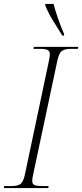

<svg xmlns="http://www.w3.org/2000/svg" viewBox="-34 -951 416 971"><path d="M-14 0 -13 -10H21Q55 -10 69 -20Q83 -30 91 -64L214 -646Q218 -668 218 -678Q218 -692 207 -698Q196 -704 169 -704H135L137 -714H362L360 -704H326Q293 -704 278.5 -693Q264 -682 256 -644L134 -70Q129 -48 129 -36Q129 -20 141 -15Q153 -10 180 -10H212L210 0ZM281 -771Q255 -813 233 -848.5Q211 -884 195 -923V-931H237Q244 -902 258.5 -860Q273 -818 290 -779V-771Z"/></svg>

Font: Noto Serif Display SemiCondensed ExtraLight
Style: Italic
Weight: 200
Width: 4
Italic angle: -12°
Designer: Monotype Design Team
Foundry: Monotype Imaging Inc.
Version: Version 2.009